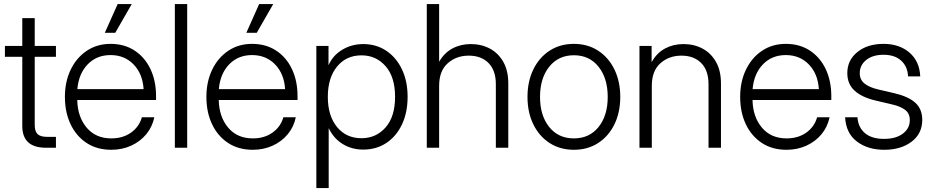

<svg xmlns="http://www.w3.org/2000/svg" viewBox="-20 -748 4726 972"><path d="M263.2 -515.6V-460.4H155.8V-115.7Q155.8 -83 170.2 -69.1Q184.6 -55.2 218.3 -55.2H263.2V0H213.4Q92.8 0 92.8 -109.9V-460.4H4.9V-515.6H92.8V-656.2H155.8V-515.6Z M543.5 10.3Q470.7 10.3 418.2 -24.4Q365.7 -59.1 337.2 -119.4Q308.6 -179.7 308.6 -257.3Q308.6 -335 338.1 -395.8Q367.7 -456.5 419.7 -491.2Q471.7 -525.9 539.6 -525.9Q609.9 -525.9 661.6 -491.9Q713.4 -458 741.7 -398.2Q770 -338.4 770 -261.2V-241.7H371.1Q373 -155.8 418.9 -101.6Q464.8 -47.4 543.5 -47.4Q602.1 -47.4 643.3 -76.7Q684.6 -106 698.2 -154.3H761.2Q751 -105 720 -67.9Q689 -30.8 643.3 -10.3Q597.7 10.3 543.5 10.3ZM371.6 -296.9H707Q702.1 -374.5 656.2 -421.9Q610.4 -469.2 539.6 -469.2Q469.2 -469.2 423.8 -422.1Q378.4 -375 371.6 -296.9ZM510.7 -582 575.7 -727.5H647L563.5 -582Z M927.7 -727.5V0H865.2V-727.5Z M1259.8 10.3Q1187 10.3 1134.5 -24.4Q1082 -59.1 1053.5 -119.4Q1024.9 -179.7 1024.9 -257.3Q1024.9 -335 1054.4 -395.8Q1084 -456.5 1136 -491.2Q1188 -525.9 1255.9 -525.9Q1326.2 -525.9 1377.9 -491.9Q1429.7 -458 1458 -398.2Q1486.3 -338.4 1486.3 -261.2V-241.7H1087.4Q1089.4 -155.8 1135.3 -101.6Q1181.2 -47.4 1259.8 -47.4Q1318.4 -47.4 1359.6 -76.7Q1400.9 -106 1414.6 -154.3H1477.5Q1467.3 -105 1436.3 -67.9Q1405.3 -30.8 1359.6 -10.3Q1314 10.3 1259.8 10.3ZM1087.9 -296.9H1423.3Q1418.5 -374.5 1372.6 -421.9Q1326.7 -469.2 1255.9 -469.2Q1185.5 -469.2 1140.1 -422.1Q1094.7 -375 1087.9 -296.9ZM1227.1 -582 1292 -727.5H1363.3L1279.8 -582Z M1581.5 204.1V-515.6H1643.1V-418.5H1643.6Q1665 -467.8 1712.9 -496.3Q1760.7 -524.9 1818.8 -524.9Q1884.8 -524.9 1935.3 -491.2Q1985.8 -457.5 2014.6 -397.5Q2043.5 -337.4 2043.5 -257.8Q2043.5 -178.2 2014.9 -117.9Q1986.3 -57.6 1935.8 -24.2Q1885.3 9.3 1818.8 9.3Q1760.7 9.3 1714.8 -19Q1668.9 -47.4 1645 -97.7H1644V204.1ZM1810.1 -48.3Q1883.8 -48.3 1931.9 -102.8Q1980 -157.2 1980 -257.8Q1980 -358.4 1931.9 -413.1Q1883.8 -467.8 1810.1 -467.8Q1732.4 -467.8 1686 -410.6Q1639.6 -353.5 1639.6 -257.8Q1639.6 -162.1 1686 -105.2Q1732.4 -48.3 1810.1 -48.3Z M2203.1 -313V0H2140.6V-727.5H2203.1V-435.5Q2229.5 -481 2271 -502.9Q2312.5 -524.9 2363.3 -524.9Q2417 -524.9 2460 -502Q2502.9 -479 2528.1 -434.6Q2553.2 -390.1 2553.2 -325.7V0H2490.2V-321.8Q2490.2 -391.1 2453.4 -428.7Q2416.5 -466.3 2353 -466.3Q2290 -466.3 2246.6 -427.7Q2203.1 -389.2 2203.1 -313Z M2885.3 10.3Q2815.4 10.3 2762.5 -23.9Q2709.5 -58.1 2679.9 -118.7Q2650.4 -179.2 2650.4 -257.3Q2650.4 -335.4 2679.9 -396.2Q2709.5 -457 2762.5 -491.5Q2815.4 -525.9 2885.3 -525.9Q2955.1 -525.9 3008.1 -491.5Q3061 -457 3090.6 -396.2Q3120.1 -335.4 3120.1 -257.3Q3120.1 -179.2 3090.6 -118.7Q3061 -58.1 3008.1 -23.9Q2955.1 10.3 2885.3 10.3ZM2885.3 -47.4Q2963.9 -47.4 3010.3 -105.2Q3056.6 -163.1 3056.6 -257.3Q3056.6 -351.6 3010.3 -409.9Q2963.9 -468.3 2885.3 -468.3Q2807.1 -468.3 2760.5 -410.2Q2713.9 -352.1 2713.9 -257.3Q2713.9 -163.1 2760.3 -105.2Q2806.6 -47.4 2885.3 -47.4Z M3279.8 -313V0H3217.3V-515.6H3278.8V-433.1Q3304.7 -480 3346.7 -502.4Q3388.7 -524.9 3439.9 -524.9Q3493.7 -524.9 3536.6 -502Q3579.6 -479 3604.7 -434.6Q3629.9 -390.1 3629.9 -325.7V0H3566.9V-321.8Q3566.9 -391.1 3530 -428.7Q3493.2 -466.3 3429.7 -466.3Q3366.7 -466.3 3323.2 -427.7Q3279.8 -389.2 3279.8 -313Z M3961.9 10.3Q3889.2 10.3 3836.7 -24.4Q3784.2 -59.1 3755.6 -119.4Q3727.1 -179.7 3727.1 -257.3Q3727.1 -335 3756.6 -395.8Q3786.1 -456.5 3838.1 -491.2Q3890.1 -525.9 3958 -525.9Q4028.3 -525.9 4080.1 -491.9Q4131.8 -458 4160.2 -398.2Q4188.5 -338.4 4188.5 -261.2V-241.7H3789.6Q3791.5 -155.8 3837.4 -101.6Q3883.3 -47.4 3961.9 -47.4Q4020.5 -47.4 4061.8 -76.7Q4103 -106 4116.7 -154.3H4179.7Q4169.4 -105 4138.4 -67.9Q4107.4 -30.8 4061.8 -10.3Q4016.1 10.3 3961.9 10.3ZM3790 -296.9H4125.5Q4120.6 -374.5 4074.7 -421.9Q4028.8 -469.2 3958 -469.2Q3887.7 -469.2 3842.3 -422.1Q3796.9 -375 3790 -296.9Z M4456.5 10.3Q4373 10.3 4317.9 -31.7Q4262.7 -73.7 4258.3 -154.3H4320.8Q4324.7 -102.5 4359.1 -73.7Q4393.6 -44.9 4455.1 -44.9Q4515.6 -44.9 4550.8 -71.5Q4585.9 -98.1 4585.9 -140.1Q4585.9 -173.8 4562 -191.9Q4538.1 -210 4496.6 -219.2L4411.6 -239.3Q4341.8 -255.9 4305.7 -289.6Q4269.5 -323.2 4269.5 -377.9Q4269.5 -443.4 4320.6 -484.6Q4371.6 -525.9 4453.1 -525.9Q4532.7 -525.9 4584 -481.9Q4635.3 -438 4638.7 -361.3H4577.1Q4574.7 -411.6 4542 -441.2Q4509.3 -470.7 4453.1 -470.7Q4397.9 -470.7 4365.2 -444.3Q4332.5 -418 4332.5 -377.9Q4332.5 -344.2 4356.7 -325Q4380.9 -305.7 4424.8 -295.4L4510.3 -275.4Q4580.1 -258.8 4614.5 -227.1Q4648.9 -195.3 4648.9 -141.1Q4648.9 -71.3 4594.7 -30.5Q4540.5 10.3 4456.5 10.3Z"/></svg>

Font: Inter Display Light
Style: Regular
Weight: 300
Designer: Rasmus Andersson
Foundry: rsms
Version: Version 4.000;git-a52131595